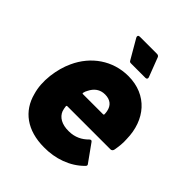

<svg xmlns="http://www.w3.org/2000/svg" viewBox="-201 -812 931 931"><g transform="rotate(45 264.5 -346.0)"><path d="M381 -592 343 -691C341 -697 335 -700 329 -700H211C201 -700 198 -693 202 -685L260 -585C263 -579 267 -578 273 -578H372C380 -578 384 -584 381 -592ZM517 -304C515 -432 437 -526 307 -526C201 -526 112 -464 68 -367C53 -335 43 -298 38 -258C33 -214 36 -176 46 -142C70 -49 145 8 262 8C339 9 415 -17 467 -70C473 -75 474 -81 469 -86L406 -174C402 -180 396 -180 390 -174C366 -149 333 -132 292 -132C243 -131 213 -151 202 -179C199 -188 197 -197 196 -207C195 -211 198 -213 201 -213H497C503 -213 509 -217 511 -225C516 -252 519 -279 517 -304ZM290 -383C326 -383 348 -365 354 -332C355 -326 356 -320 356 -313C356 -310 354 -308 351 -308H212C210 -308 208 -310 209 -313C211 -321 213 -328 217 -334C232 -365 256 -383 290 -383Z"/></g></svg>

Font: Barlow ExtraBold
Style: Italic
Weight: 800
Italic angle: -7°
Designer: Jeremy Tribby
Foundry: Tribby Type
Version: Version 1.422;hotconv 1.0.109;makeotfexe 2.5.65596